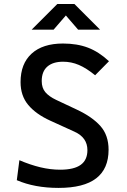

<svg xmlns="http://www.w3.org/2000/svg" viewBox="-20 -918 626 948"><path d="M269 9.8Q210 9.8 158.4 0.2Q106.9 -9.3 63 -28.3L75.7 -127Q129.4 -104 179.4 -92Q229.5 -80.1 276.9 -80.1Q345.2 -80.1 378.4 -104Q411.6 -127.9 411.6 -176.8Q411.6 -238.8 348.1 -267.6L228 -322.3Q157.2 -354.5 119.4 -399.9Q81.5 -445.3 81.5 -512.7Q81.5 -603.5 136.2 -653.3Q190.9 -703.1 291 -703.1Q360.8 -703.1 414.6 -682.6Q468.3 -662.1 518.1 -615.7L449.7 -546.4Q406.7 -581.5 369.4 -597.4Q332 -613.3 291.5 -613.3Q241.2 -613.3 213.6 -589.1Q186 -564.9 186 -517.6Q186 -483.9 204.1 -462.6Q222.2 -441.4 257.3 -424.8L358.9 -377Q436 -340.8 476.1 -295.4Q516.1 -250 516.1 -178.7Q516.1 -84.5 454.8 -37.4Q393.6 9.8 269 9.8ZM136.2 -771.5 263.2 -898.4H347.2L474.1 -771.5H365.7L279.3 -871.6H331.1L244.6 -771.5Z"/></svg>

Font: Cascadia Code PL
Style: Regular
Weight: 400
Monospace: yes
Designer: Aaron Bell
Foundry: Saja Typeworks
Version: Version 2102.003